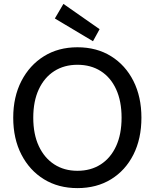

<svg xmlns="http://www.w3.org/2000/svg" viewBox="-20 -955 795 987"><path d="M378 12Q280 12 206 -33.5Q132 -79 90 -160.5Q48 -242 48 -350Q48 -457 90 -538.5Q132 -620 206 -666Q280 -712 378 -712Q477 -712 551 -666Q625 -620 666 -538.5Q707 -457 707 -350Q707 -242 666 -160.5Q625 -79 551 -33.5Q477 12 378 12ZM378 -77Q447 -77 498 -110Q549 -143 577 -204Q605 -265 605 -350Q605 -435 577 -496Q549 -557 498 -589.5Q447 -622 378 -622Q310 -622 259 -589.5Q208 -557 179.5 -496Q151 -435 151 -350Q151 -265 179.5 -204Q208 -143 259 -110Q310 -77 378 -77ZM458 -743 262 -860 306 -935 492 -805Z"/></svg>

Font: DM Sans 10pt Medium
Style: Regular
Weight: 500
Version: Version 4.004;gftools[0.9.30]